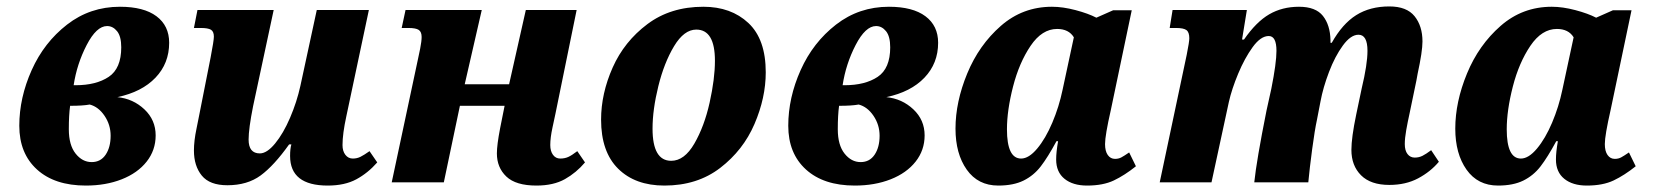

<svg xmlns="http://www.w3.org/2000/svg" viewBox="-20 -567 5149 597"><path d="M40 -176Q40 -263 78.5 -349Q117 -435 188.5 -490.5Q260 -546 353 -546Q427 -546 466.5 -516.5Q506 -487 506 -434Q506 -370 463.5 -325.5Q421 -281 345 -265Q394 -260 429 -227Q464 -194 464 -146Q464 -100 436 -64.5Q408 -29 358.5 -9.5Q309 10 247 10Q150 10 95 -40Q40 -90 40 -176ZM215 -302Q279 -302 318 -328Q357 -354 357 -420Q357 -454 344 -470Q331 -486 313 -486Q280 -486 249.5 -427Q219 -368 209 -302ZM324 -145Q324 -179 305 -207Q286 -235 259 -242Q238 -238 198 -238Q194 -209 194 -165Q194 -116 215 -89.5Q236 -63 265 -63Q293 -63 308.5 -86Q324 -109 324 -145Z M882 -82Q882 -105 886 -118H879Q832 -52 790.5 -21.5Q749 9 687 9Q632 9 607.5 -21Q583 -51 583 -99Q583 -129 591 -167Q599 -205 600 -212L635 -389Q645 -441 645 -453Q645 -469 636 -474.5Q627 -480 604 -480H583L594 -536H831L767 -237Q753 -167 753 -133Q753 -90 788 -90Q810 -90 835.5 -121Q861 -152 882 -201Q903 -250 914 -300L965 -536H1127L1057 -206Q1045 -151 1045 -116Q1045 -97 1054 -85.5Q1063 -74 1077 -74Q1090 -74 1101 -79.5Q1112 -85 1129 -97L1153 -62Q1124 -29 1088 -9.5Q1052 10 999 10Q882 10 882 -82Z M1525 -90Q1525 -116 1535 -168L1549 -238H1410L1360 0H1198L1280 -385Q1282 -393 1286.5 -416Q1291 -439 1291 -452Q1291 -468 1282 -474Q1273 -480 1250 -480H1229L1241 -536H1478L1425 -305H1563L1615 -536H1773L1707 -213Q1705 -203 1698 -171Q1691 -139 1691 -116Q1691 -97 1699.5 -85.5Q1708 -74 1722 -74Q1736 -74 1747 -79Q1758 -84 1775 -97L1799 -62Q1772 -30 1736.5 -10Q1701 10 1648 10Q1584 10 1554.5 -18Q1525 -46 1525 -90Z M1849 -195Q1849 -276 1885 -357Q1921 -438 1993 -492Q2065 -546 2167 -546Q2253 -546 2307 -495.5Q2361 -445 2361 -342Q2361 -263 2326 -181.5Q2291 -100 2219.5 -45Q2148 10 2046 10Q1955 10 1902 -42.5Q1849 -95 1849 -195ZM2203 -378Q2203 -475 2145 -475Q2107 -475 2076 -423.5Q2045 -372 2027 -299Q2009 -226 2009 -167Q2009 -67 2067 -67Q2108 -67 2139 -120.5Q2170 -174 2186.5 -248Q2203 -322 2203 -378Z M2431 -176Q2431 -263 2469.5 -349Q2508 -435 2579.5 -490.5Q2651 -546 2744 -546Q2818 -546 2857.5 -516.5Q2897 -487 2897 -434Q2897 -370 2854.5 -325.5Q2812 -281 2736 -265Q2785 -260 2820 -227Q2855 -194 2855 -146Q2855 -100 2827 -64.5Q2799 -29 2749.5 -9.5Q2700 10 2638 10Q2541 10 2486 -40Q2431 -90 2431 -176ZM2606 -302Q2670 -302 2709 -328Q2748 -354 2748 -420Q2748 -454 2735 -470Q2722 -486 2704 -486Q2671 -486 2640.5 -427Q2610 -368 2600 -302ZM2715 -145Q2715 -179 2696 -207Q2677 -235 2650 -242Q2629 -238 2589 -238Q2585 -209 2585 -165Q2585 -116 2606 -89.5Q2627 -63 2656 -63Q2684 -63 2699.5 -86Q2715 -109 2715 -145Z M2951 -167Q2951 -250 2987.5 -338.5Q3024 -427 3092 -486.5Q3160 -546 3251 -546Q3285 -546 3324.5 -535.5Q3364 -525 3389 -512L3441 -535H3499L3434 -225Q3416 -146 3416 -119Q3416 -97 3424.5 -85Q3433 -73 3447 -73Q3458 -73 3466.5 -77.5Q3475 -82 3491 -93L3512 -50Q3477 -22 3443.5 -6Q3410 10 3360 10Q3316 10 3290 -11Q3264 -32 3264 -71Q3264 -94 3270 -128H3265Q3238 -78 3216 -49.5Q3194 -21 3162.5 -5.5Q3131 10 3084 10Q3021 10 2986 -39.5Q2951 -89 2951 -167ZM3284 -288 3319 -451Q3303 -477 3267 -477Q3220 -477 3184.5 -424.5Q3149 -372 3130 -298Q3111 -224 3111 -165Q3111 -74 3155 -74Q3179 -74 3205 -105Q3231 -136 3252 -185.5Q3273 -235 3284 -288Z M4182 -101Q4182 -139 4197 -211L4214 -292Q4232 -367 4232 -409Q4232 -459 4204 -459Q4180 -459 4155.5 -425.5Q4131 -392 4112.5 -343.5Q4094 -295 4086 -252L4075 -195Q4068 -163 4060 -103Q4052 -43 4048 0H3880Q3887 -68 3918 -223L3933 -291Q3949 -371 3949 -409Q3949 -455 3925 -455Q3900 -455 3875 -420.5Q3850 -386 3830 -338Q3810 -290 3801 -250L3747 0H3586L3670 -397Q3678 -437 3678 -448Q3678 -467 3669 -473.5Q3660 -480 3637 -480H3617L3626 -536H3857L3842 -444H3848Q3886 -499 3926.5 -522.5Q3967 -546 4019 -546Q4071 -546 4093.5 -517.5Q4116 -489 4117 -442V-434H4121Q4154 -493 4197 -520Q4240 -547 4300 -547Q4354 -547 4378.5 -516.5Q4403 -486 4403 -438Q4403 -407 4388 -338L4384 -316L4363 -215Q4357 -188 4352.5 -162.5Q4348 -137 4348 -119Q4348 -99 4356.5 -88Q4365 -77 4379 -77Q4392 -77 4403 -82.5Q4414 -88 4430 -100L4454 -64Q4428 -33 4389.5 -12.5Q4351 8 4300 8Q4242 8 4212 -22Q4182 -52 4182 -101Z M4505 -167Q4505 -250 4541.5 -338.5Q4578 -427 4646 -486.5Q4714 -546 4805 -546Q4839 -546 4878.5 -535.5Q4918 -525 4943 -512L4995 -535H5053L4988 -225Q4970 -146 4970 -119Q4970 -97 4978.5 -85Q4987 -73 5001 -73Q5012 -73 5020.5 -77.5Q5029 -82 5045 -93L5066 -50Q5031 -22 4997.5 -6Q4964 10 4914 10Q4870 10 4844 -11Q4818 -32 4818 -71Q4818 -94 4824 -128H4819Q4792 -78 4770 -49.5Q4748 -21 4716.5 -5.5Q4685 10 4638 10Q4575 10 4540 -39.5Q4505 -89 4505 -167ZM4838 -288 4873 -451Q4857 -477 4821 -477Q4774 -477 4738.5 -424.5Q4703 -372 4684 -298Q4665 -224 4665 -165Q4665 -74 4709 -74Q4733 -74 4759 -105Q4785 -136 4806 -185.5Q4827 -235 4838 -288Z"/></svg>

Font: Noto Serif NarrowExtraBold
Style: Italic
Weight: 800
Width: 4
Italic angle: -12°
Designer: Monotype Design Team
Foundry: Monotype Imaging Inc.
Version: Version 1.001